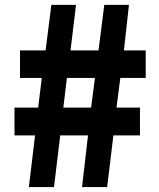

<svg xmlns="http://www.w3.org/2000/svg" viewBox="-20 -763 648 783"><path d="M97.7 0 123 -210.9H39.1V-324.2H135.7L150.4 -445.3H61.5V-557.6H166L189.5 -743.2H290L267.6 -557.6H381.8L405.3 -743.2H505.9L485.4 -557.6H574.2V-445.3H470.7L455.1 -324.2H550.8V-210.9H442.4L417 0H314.5L338.9 -210.9H225.6L200.2 0ZM238.3 -324.2H351.6L367.2 -445.3H252.9Z"/></svg>

Font: Bpmf Zihi Sans Heavy
Style: Heavy
Weight: 900
Foundry: But Ko
Version: Version 1.320